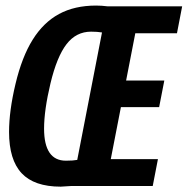

<svg xmlns="http://www.w3.org/2000/svg" viewBox="-20 -682 688 704"><path d="M241.2 0 202.6 2.4Q105.5 2.4 59.3 -46.9Q13.2 -96.2 13.2 -198.2Q13.2 -275.4 36.9 -374.5Q60.5 -473.6 99.9 -536.6Q139.2 -599.6 196.3 -630.6Q253.4 -661.6 332.5 -661.6Q351.6 -661.6 375.5 -658.7H647.9L628.9 -560.1H476.1L442.4 -386.7H582.5L563.5 -289.1H423.3L386.2 -98.6H559.1L540 0ZM221.7 -92.8Q248.5 -92.8 263.2 -95.7L354 -563Q336.4 -565.9 314 -565.9Q259.3 -565.9 223.9 -520Q188.5 -474.1 165 -376Q141.6 -277.8 141.6 -210.4Q141.6 -92.8 221.7 -92.8Z"/></svg>

Font: Cousine
Style: Bold Italic
Weight: 700
Italic angle: -12°
Monospace: yes
Designer: Steve Matteson
Foundry: Ascender Corporation
Version: Version 1.20